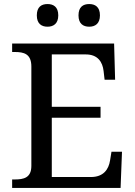

<svg xmlns="http://www.w3.org/2000/svg" viewBox="-20 -929 668 949"><path d="M421 -797C450 -797 474 -812 474 -853C474 -895 450 -909 421 -909C391 -909 368 -895 368 -853C368 -812 391 -797 421 -797ZM215 -797C244 -797 268 -812 268 -853C268 -895 244 -909 215 -909C185 -909 162 -895 162 -853C162 -812 185 -797 215 -797ZM40 0H576L583 -179H531L524 -136C517 -92 492 -54 429 -54H236V-347H477V-401H236V-660H404C464 -660 487 -622 492 -578L497 -535H549L544 -714H40V-672H53C98 -672 135 -663 135 -600V-109C135 -50 97 -42 53 -42H40Z"/></svg>

Font: Noto Serif
Style: Regular
Weight: 400
Designer: Monotype Design Team
Foundry: Monotype Imaging Inc.
Version: Version 2.015